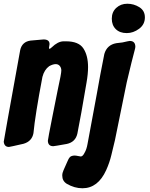

<svg xmlns="http://www.w3.org/2000/svg" viewBox="-50 -789 801 1027"><path d="M628 -612Q591 -612 569.5 -633Q548 -654 548 -689Q548 -725 572 -747Q596 -769 631 -769Q666 -769 695.5 -750.5Q725 -732 725 -696Q725 -658 694 -635Q663 -612 628 -612ZM-2 -3Q-27 -3 -30 -31Q-30 -36 58 -521Q68 -566 114 -572L183 -578Q215 -578 215 -553Q215 -549 213.5 -542.5Q212 -536 212 -533Q212 -528 214 -528Q219 -528 227 -536Q259 -567 289 -568H303Q371 -568 396 -530Q421 -492 421 -430Q421 -394 413 -348Q382 -164 364 -75Q354 -29 307 -19Q240 -7 235 -7Q207 -7 206 -36Q206 -43 231 -169L259 -309Q278 -395 278 -412Q278 -426 270 -436Q262 -446 248 -446Q233 -446 213 -435Q187 -416 177 -378Q138 -173 129 -77Q121 -33 76 -20Q2 -3 -2 -3ZM391 218Q348 218 307 194Q283 179 283 150Q283 136 290 121L314 67Q322 50 331 46.5Q340 43 348 43Q357 43 367.5 45.5Q378 48 382 48Q393 48 403 27Q413 10 418 -18L467 -282Q486 -391 508 -500Q522 -549 572 -558L605 -562Q640 -570 644 -570Q673 -570 674 -540Q674 -533 671 -523Q657 -472 628 -349Q596 -195 565 -40Q555 1 545.5 41Q536 81 518 121Q474 218 391 218Z"/></svg>

Font: Bangerz
Style: Bold
Weight: 700
Designer: vernon adams
Foundry: Vernon Adams
Version: Version 2.10;February 7, 2025;FontCreator 13.0.0.2683 64-bit